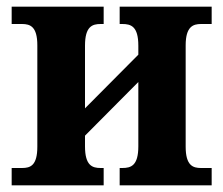

<svg xmlns="http://www.w3.org/2000/svg" viewBox="-20 -556 670 576"><path d="M15 0H291V-52H282C257 -52 235 -59 235 -117V-149L395 -310V-117C395 -59 373 -52 347 -52H339V0H615V-52H583C559 -52 537 -59 537 -116V-420C537 -476 559 -484 583 -484H615V-536H339V-484H347C373 -484 395 -477 395 -419V-392L235 -231V-419C235 -477 257 -484 282 -484H291V-536H15V-484H46C71 -484 92 -476 92 -420V-116C92 -59 71 -52 46 -52H15Z"/></svg>

Font: Noto Serif SemiCondensed
Style: Bold
Weight: 700
Width: 4
Designer: Monotype Design Team
Foundry: Monotype Imaging Inc.
Version: Version 2.015